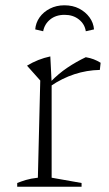

<svg xmlns="http://www.w3.org/2000/svg" viewBox="-20 -705 411 725"><path d="M357 -441Q258 -439 171 -380V-396Q201 -427 234.5 -449.5Q268 -472 304 -489Q321 -486 334 -481Q347 -476 360 -468ZM45 0V-14Q60 -20 78 -25.5Q96 -31 123 -34L132 -401L82 -457Q123 -482 170 -492L175 -393V-34L288 -14V0ZM223 -685Q255 -685 279 -672.5Q303 -660 318 -639.5Q333 -619 335 -594L304 -587Q300 -614 278 -631.5Q256 -649 224 -649Q191 -649 169.5 -631.5Q148 -614 143 -587L113 -594Q115 -619 129.5 -639.5Q144 -660 168.5 -672.5Q193 -685 223 -685Z"/></svg>

Font: Piazzolla Thin Thin
Style: Regular
Weight: 250
Version: Version 2.005